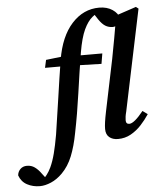

<svg xmlns="http://www.w3.org/2000/svg" viewBox="-201 -732 822 1004"><g transform="rotate(-5 210.5 -229.5)"><path d="M396 12Q368 12 350.5 -2.5Q333 -17 333 -46Q333 -61 336 -82.5Q339 -104 346 -138L402 -408Q411 -456 422 -515Q433 -574 441 -632L549 -668L562 -658L451 -127Q447 -112 445.5 -101Q444 -90 444 -82Q444 -62 462 -62Q487 -62 536 -123L562 -104Q543 -75 518.5 -48.5Q494 -22 463.5 -5Q433 12 396 12ZM357 -681Q398 -681 426.5 -662Q455 -643 462 -615Q459 -596 446.5 -585Q434 -574 420 -574Q398 -574 381 -584.5Q364 -595 347 -620L321 -660L370 -665Q343 -656 318.5 -636Q294 -616 274.5 -574.5Q255 -533 242 -457Q225 -352 210 -245Q195 -138 175 -39Q162 30 141.5 81Q121 132 86 167Q58 195 26.5 208.5Q-5 222 -32 222Q-69 222 -99 206Q-129 190 -141 156Q-139 136 -125.5 123Q-112 110 -91 110Q-68 110 -50.5 122.5Q-33 135 -18 156L8 190L-16 193Q-4 181 7.5 166.5Q19 152 30 129Q44 99 54.5 58.5Q65 18 75 -39Q90 -135 103.5 -230.5Q117 -326 133 -426Q153 -548 213.5 -614.5Q274 -681 357 -681ZM48 -392 57 -433 168 -446V-441H353L344 -387L160 -392Z"/></g></svg>

Font: Lisu Bosa Black
Style: Italic
Weight: 900
Italic angle: -19°
Designer: David Morse, Annie Olsen, Victor Gaultney, Frank Grießhammer (Latin)
Foundry: SIL International
Version: Version 2.000